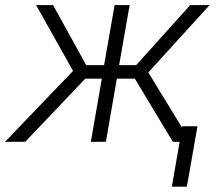

<svg xmlns="http://www.w3.org/2000/svg" viewBox="-62 -548 840 742"><path d="M606 0H632.3L602.1 173.3H660.2L701.2 -60.1H642.6L641.6 -54.7L511.2 -268.1L748 -528.3H672.9L464.4 -296.4H398.4L439 -528.3H380.9L340.3 -296.4H271L143.1 -528.3H77.6L220.2 -273.9L-42.5 0H35.6L267.6 -244.1H331.5L289.1 0H347.2L389.6 -244.1H459Z"/></svg>

Font: Roboto Light
Style: Italic
Weight: 300
Italic angle: -12°
Designer: Google
Version: Version 2.137; 2017